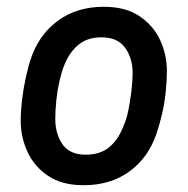

<svg xmlns="http://www.w3.org/2000/svg" viewBox="-20 -535 554 566"><path d="M226 11Q163 11 122 -16.5Q81 -44 61 -87.5Q41 -131 41 -179Q41 -207 45 -240.5Q49 -274 56 -306.5Q63 -339 72 -365Q96 -434 151.5 -474.5Q207 -515 286 -515Q350 -515 391 -487.5Q432 -460 452 -417Q472 -374 472 -325Q472 -298 468.5 -264Q465 -230 457.5 -198Q450 -166 441 -140Q417 -70 361.5 -29.5Q306 11 226 11ZM233 -79Q276 -79 303 -102Q330 -125 345 -166Q353 -183 358.5 -210.5Q364 -238 367.5 -267.5Q371 -297 371 -320Q371 -363 349 -394Q327 -425 279 -425Q237 -425 210 -402Q183 -379 168 -339Q161 -321 155 -294.5Q149 -268 146 -239Q143 -210 143 -184Q143 -141 164 -110Q185 -79 233 -79Z"/></svg>

Font: Finlandica Medium
Style: Italic
Weight: 500
Italic angle: -8°
Designer: Niklas Ekholm, Juho Hiilivirta, Jaakko Suomalainen
Foundry: Helsinki Type Studio
Version: Version 1.063